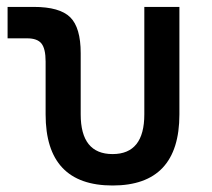

<svg xmlns="http://www.w3.org/2000/svg" viewBox="-20 -538 626 567"><path d="M312.5 9.8Q114.7 9.8 114.7 -200.2V-356.4Q114.7 -394 102.5 -409.4Q90.3 -424.8 60.1 -424.8H2.4V-517.6H79.6Q156.2 -517.6 187.3 -487.1Q218.3 -456.5 218.3 -380.9V-200.2Q218.3 -83 312.5 -83Q406.2 -83 406.2 -200.2V-517.6H509.8V-200.2Q509.8 9.8 312.5 9.8Z"/></svg>

Font: Cascadia Mono PL
Style: Regular
Weight: 400
Monospace: yes
Designer: Aaron Bell
Foundry: Saja Typeworks
Version: Version 2102.003